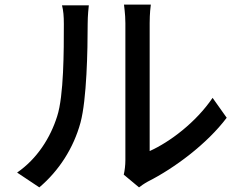

<svg xmlns="http://www.w3.org/2000/svg" viewBox="-20 -777 1040 830"><path d="M515 -22 581 33C589 27 601 18 619 8C734 -50 875 -155 960 -268L899 -354C827 -248 714 -163 627 -124C627 -167 627 -607 627 -677C627 -718 631 -751 632 -757H516C516 -751 522 -718 522 -677C522 -607 522 -134 522 -85C522 -62 519 -39 515 -22ZM54 -31 150 33C235 -39 298 -137 328 -247C355 -347 359 -560 359 -674C359 -709 363 -746 364 -754H248C254 -731 256 -707 256 -673C256 -558 256 -363 227 -274C198 -182 141 -91 54 -31Z"/></svg>

Font: Noto Sans TC Medium
Style: Regular
Weight: 500
Designer: Ryoko NISHIZUKA 西塚涼子 (kana, bopomofo & ideographs); Paul D. Hunt (Latin, Greek & Cyrillic); Sandoll Communications 산돌커뮤니
Foundry: Adobe
Version: Version 2.004;hotconv 1.0.118;makeotfexe 2.5.65603